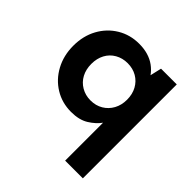

<svg xmlns="http://www.w3.org/2000/svg" viewBox="-190 -662 1035 1035"><g transform="rotate(45 328.0 -144.0)"><path d="M456 220V-69Q433 -37 393.5 -12.5Q354 12 293 12Q224 12 168.5 -22Q113 -56 81 -115.5Q49 -175 49 -249Q49 -324 81 -382.5Q113 -441 168.5 -474.5Q224 -508 293 -508Q330 -508 360.5 -499Q391 -490 415 -472.5Q439 -455 456 -431L471 -496H591V220ZM323 -106Q363 -106 394 -124.5Q425 -143 442.5 -175Q460 -207 460 -248Q460 -290 442.5 -322Q425 -354 394 -372Q363 -390 323 -390Q284 -390 252.5 -372Q221 -354 204 -322Q187 -290 187 -249Q187 -207 204 -175Q221 -143 252.5 -124.5Q284 -106 323 -106Z"/></g></svg>

Font: DM Sans 24pt
Style: Bold
Weight: 700
Designer: Colophon Foundry, Jonny Pinhorn
Foundry: Colophon Foundry
Version: Version 4.004;gftools[0.9.30]